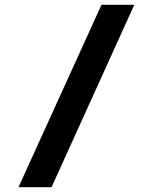

<svg xmlns="http://www.w3.org/2000/svg" viewBox="-20 -748 587 796"><path d="M536.7 -728 193.7 28H56.7L400.7 -728Z"/></svg>

Font: Nata Sans
Style: Regular
Weight: 400
Designer: Daniel Uzquiano Cruz
Version: Version 1.001